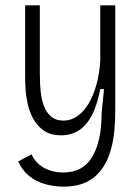

<svg xmlns="http://www.w3.org/2000/svg" viewBox="-20 -540 525 718"><path d="M217 158Q182 158 148.5 148.5Q115 139 89 118Q63 97 48 64L98 37Q113 70 144.5 87.5Q176 105 216 105Q253 105 279.5 91Q306 77 323.5 49Q341 21 350.5 -20.5Q360 -62 360 -118L369 -207H355Q343 -145 322.5 -107Q302 -69 273.5 -51.5Q245 -34 209 -34Q169 -34 144 -51.5Q119 -69 104.5 -95.5Q90 -122 83.5 -151.5Q77 -181 75.5 -206Q74 -231 74 -245V-520H129V-265Q129 -247 130 -224Q131 -201 135 -177.5Q139 -154 148.5 -134Q158 -114 174.5 -101.5Q191 -89 218 -89Q245 -89 269 -105.5Q293 -122 311 -152Q329 -182 340.5 -223Q352 -264 355 -314V-520H411V-126Q411 -87 407.5 -51Q404 -15 395.5 16.5Q387 48 372.5 74Q358 100 336.5 119Q315 138 285.5 148Q256 158 217 158Z"/></svg>

Font: Bricolage Grotesque SemiCondensed ExtraLight
Style: Regular
Weight: 250
Width: 4
Designer: Mathieu Triay
Foundry: Atelier Triay
Version: Version 1.000;gftools[0.9.30]